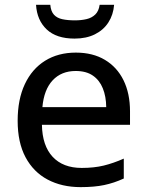

<svg xmlns="http://www.w3.org/2000/svg" viewBox="-20 -766 609 796"><path d="M294.4 -547.9Q364.7 -547.9 415 -517.8Q465.3 -487.8 492.2 -433.1Q519 -378.4 519 -304.2V-248.5H153.8Q155.3 -162.1 198.2 -116Q241.2 -69.8 318.8 -69.8Q370.1 -69.8 410.2 -79.6Q450.2 -89.4 493.2 -108.4V-25.9Q452.6 -7.3 411.9 1.2Q371.1 9.8 314.5 9.8Q236.3 9.8 177.5 -21.5Q118.7 -52.7 85.9 -114Q53.2 -175.3 53.2 -265.1Q53.2 -354 83 -417.2Q112.8 -480.5 167 -514.2Q221.2 -547.9 294.4 -547.9ZM293.9 -471.7Q234.4 -471.7 198.2 -432.9Q162.1 -394 155.8 -321.8H420.4Q419.9 -366.2 406.2 -399.9Q392.6 -433.6 365 -452.6Q337.4 -471.7 293.9 -471.7ZM453.1 -746.1Q449.7 -704.6 429.4 -673.1Q409.2 -641.6 373.5 -623.8Q337.9 -606 289.1 -606Q213.9 -606 173.6 -644Q133.3 -682.1 129.4 -746.1H188.5Q190.9 -718.8 203.9 -704.8Q216.8 -690.9 238.8 -686.3Q260.7 -681.6 290.5 -681.6Q316.9 -681.6 338.9 -686.8Q360.8 -691.9 375.2 -706.1Q389.6 -720.2 393.1 -746.1Z"/></svg>

Font: Open Sans Medium
Style: Regular
Weight: 500
Designer: Monotype Design Team
Foundry: Monotype Imaging Inc.
Version: Version 3.000